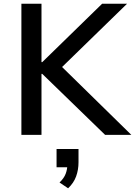

<svg xmlns="http://www.w3.org/2000/svg" viewBox="-20 -725 726 1032"><path d="M95 0V-705H203V-391H207L529 -705H663L282 -334L288 -390L686 0H545L207 -328H203V0ZM346 287 300 256Q324 233 333 209Q342 185 342 160L365 174H284V76H402V147Q402 188 389 223.5Q376 259 346 287Z"/></svg>

Font: Nunito Sans 9pt SemiBold
Style: Regular
Weight: 600
Version: Version 3.101;gftools[0.9.27]